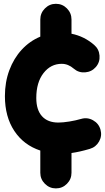

<svg xmlns="http://www.w3.org/2000/svg" viewBox="-20 -747 563 1028"><path d="M279.3 261.7Q245.1 261.7 220.5 237.1Q195.8 212.4 195.8 178.2V59.1Q106.9 29.8 56.6 -46.1Q6.3 -122.1 6.3 -232.4Q6.3 -307.6 30 -371.1Q53.7 -434.6 96.4 -481Q139.2 -527.3 195.8 -550.8V-642.6Q195.8 -677.2 220.5 -701.9Q245.1 -726.6 279.3 -726.6Q314 -726.6 338.4 -701.9Q362.8 -677.2 362.8 -642.6V-566.4Q431.2 -552.7 484.4 -506.3Q510.3 -483.9 512.9 -449Q515.6 -414.1 493.2 -388.2Q470.7 -362.3 435.8 -359.6Q400.9 -356.9 375 -379.4Q345.2 -405.3 310.5 -405.3Q251.5 -405.3 212.9 -355.5Q174.3 -305.7 174.3 -222.2Q174.3 -158.7 204.8 -124.8Q235.4 -90.8 292.5 -90.8Q316.9 -90.8 351.6 -96.4Q386.2 -102.1 414.6 -110.4Q447.8 -120.1 478.3 -103Q508.8 -85.9 518.1 -52.7Q527.3 -19.5 510.5 10.5Q493.7 40.5 460.4 50.3Q405.3 66.4 362.8 72.3V178.2Q362.8 212.4 338.4 237.1Q314 261.7 279.3 261.7Z"/></svg>

Font: Mikhak-DS1-FD Black
Style: Regular
Weight: 900
Designer: Amin Abedi
Version: Version 3.2